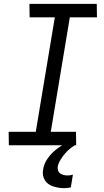

<svg xmlns="http://www.w3.org/2000/svg" viewBox="-20 -755 540 998"><path d="M26 0 25 -70H166L265 -665H134L133 -735H483L484 -665H343L244 -70H375L376 0ZM312 223Q297 223 283 220.5Q269 218 255.5 213.5Q242 209 231 201Q220 193 213 181.5Q206 170 203.5 155.5Q201 141 204 127Q208 98 225.5 72Q243 46 267 26Q291 6 318 -8Q345 -22 374 -30L369 0Q353 10 339 22Q325 34 313.5 48.5Q302 63 292.5 79Q283 95 280 112Q279 122 282 131.5Q285 141 293 146.5Q301 152 310.5 154.5Q320 157 330 157Q338 157 345 156Q352 155 359 153L348 219Q340 221 330.5 222Q321 223 312 223Z"/></svg>

Font: Iosevka Curly Slab
Style: Italic
Weight: 400
Italic angle: -9°
Monospace: yes
Designer: Belleve Invis
Foundry: Belleve Invis
Version: Version 22.1.2; ttfautohint (v1.8.4)